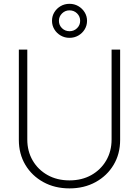

<svg xmlns="http://www.w3.org/2000/svg" viewBox="-20 -991 738 1020"><path d="M349.1 9.8Q271 9.8 210.2 -23.7Q149.4 -57.1 114.7 -115.2Q80.1 -173.3 80.1 -247.6V-727.5H125V-250Q125 -187.5 153.6 -138.4Q182.1 -89.4 232.7 -61Q283.2 -32.7 349.1 -32.7Q415 -32.7 465.3 -61Q515.6 -89.4 544.2 -138.4Q572.8 -187.5 572.8 -250V-727.5H618.2V-247.6Q618.2 -173.3 583.5 -115.2Q548.8 -57.1 488 -23.7Q427.2 9.8 349.1 9.8ZM349.1 -790Q323.7 -790 302.5 -802.2Q281.2 -814.5 268.8 -835Q256.3 -855.5 256.3 -880.4Q256.3 -905.8 268.8 -926Q281.2 -946.3 302.2 -958.5Q323.2 -970.7 349.1 -970.7Q375 -970.7 396 -958.5Q417 -946.3 429.7 -925.8Q442.4 -905.3 442.4 -880.4Q442.4 -855.5 429.9 -835Q417.5 -814.5 396.2 -802.2Q375 -790 349.1 -790ZM349.6 -825.2Q373 -825.2 389.4 -841.3Q405.8 -857.4 405.8 -880.4Q405.8 -903.8 389.4 -919.9Q373 -936 349.1 -936Q326.2 -936 309.6 -919.7Q293 -903.3 293 -880.4Q293 -857.4 309.3 -841.3Q325.7 -825.2 349.6 -825.2Z"/></svg>

Font: Inter 24pt ExtraLight
Style: Regular
Weight: 250
Designer: Rasmus Andersson
Foundry: rsms
Version: Version 4.001;git-66647c0bb